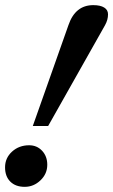

<svg xmlns="http://www.w3.org/2000/svg" viewBox="-25 -703 439 744"><path d="M102.1 -214.8 240.2 -605.5Q266.6 -683.1 336.4 -683.1Q363.8 -683.1 378.7 -673.8Q393.6 -664.6 393.6 -647.5Q393.6 -626 381.8 -605L161.6 -214.8ZM70.8 21Q35.2 21 14.9 0.7Q-5.4 -19.5 -5.4 -54.7Q-5.4 -90.8 21.7 -115.5Q48.8 -140.1 87.9 -140.1Q118.2 -140.1 138.2 -118.7Q158.2 -97.2 158.2 -64.5Q158.2 -29.3 131.8 -4.2Q105.5 21 70.8 21Z"/></svg>

Font: Elstob 10pt
Style: Bold Italic
Weight: 700
Italic angle: -20°
Designer: Peter S. Baker
Version: Version 1.015